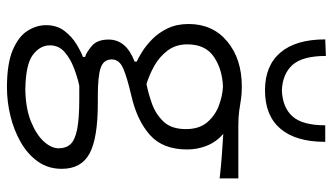

<svg xmlns="http://www.w3.org/2000/svg" viewBox="-232 -568 1004 580"><g transform="rotate(90 270.0 -278.0)"><path d="M244.5 203Q171.5 203 130.5 185.2Q89.5 167.5 72.8 140.5Q56 113.5 56 85Q56 52 73.5 29.2Q91 6.5 113.8 -7.2Q136.5 -21 152 -26.5V-33Q139 -36.5 119.2 -53Q99.5 -69.5 99.5 -104Q99.5 -157.5 166 -182.5V-189Q154.5 -194 135.8 -205.8Q117 -217.5 97.8 -236.5Q78.5 -255.5 65.5 -282.8Q52.5 -310 52.5 -346Q52.5 -418.5 105.2 -462.5Q158 -506.5 241.5 -506.5Q264 -506.5 280.8 -503.8Q297.5 -501 315.5 -498.5Q333.5 -496 360 -496H519V-439.5Q484.5 -443.5 451.2 -446Q418 -448.5 384.5 -450.5Q409 -429 420.2 -400.8Q431.5 -372.5 431.5 -341Q431.5 -268 387.8 -229Q344 -190 270 -173Q214 -160 186.8 -148.2Q159.5 -136.5 159.5 -113.5Q159.5 -89 184.8 -80.2Q210 -71.5 269.5 -71.5H291.5Q397.5 -71.5 443.8 -46.5Q490 -21.5 490 37.5Q490 78.5 468 109.5Q446 140.5 409.8 161.2Q373.5 182 330.2 192.5Q287 203 244.5 203ZM234 -218.5Q262 -224 293.5 -235.2Q325 -246.5 347.5 -270.2Q370 -294 370 -337.5Q370 -377.5 349.8 -401.5Q329.5 -425.5 300 -436.8Q270.5 -448 242.5 -449.5Q190.5 -448 152.2 -422.5Q114 -397 114 -342Q114 -307 132.8 -282.2Q151.5 -257.5 179.2 -242Q207 -226.5 234 -218.5ZM251 147.5Q307.5 146.5 347 130.5Q386.5 114.5 407.2 91.8Q428 69 428 46.5Q428 24.5 415.5 11Q403 -2.5 370.8 -9Q338.5 -15.5 279.5 -15.5H238.5Q213.5 -10 185.2 0.8Q157 11.5 137 29Q117 46.5 117 73.5Q117 103 145.8 124.8Q174.5 146.5 251 147.5ZM253 -576.5Q178.5 -576.5 138.8 -623Q99 -669.5 99 -758.5L149 -760.5Q149 -690 176 -659.8Q203 -629.5 253 -627.5Q304.5 -629.5 331.5 -659.5Q358.5 -689.5 358.5 -758.5H408.5Q408.5 -669.5 368.8 -623Q329 -576.5 253 -576.5Z"/></g></svg>

Font: Commissioner Flair Light
Style: Regular
Weight: 300
Designer: Kostas Bartsokas
Foundry: Kostas Bartsokas
Version: Version 1.000; ttfautohint (v1.8.3)